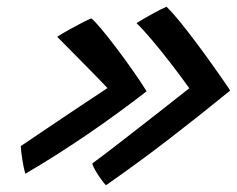

<svg xmlns="http://www.w3.org/2000/svg" viewBox="-20 -615 702 569"><path d="M384.5 -546.5Q403 -558 430.8 -573.5Q458.5 -589 473.5 -595Q491.5 -577.5 514.8 -548.8Q538 -520 562.5 -487.2Q587 -454.5 608.5 -424.2Q630 -394 644.5 -373Q659 -352 662 -346.5Q572 -273 480.8 -202.8Q389.5 -132.5 294 -66Q288.5 -71.5 279.8 -83.5Q271 -95.5 263.2 -108.8Q255.5 -122 253.5 -130.5Q263.5 -137.5 294 -160.8Q324.5 -184 366.5 -216.8Q408.5 -249.5 454.2 -285.2Q500 -321 541 -353.5Q517.5 -386.5 487.5 -425.5Q457.5 -464.5 429.5 -497.5Q401.5 -530.5 384.5 -546.5ZM149.5 -506Q163.5 -515 183 -526Q202.5 -537 221 -546.5Q239.5 -556 250.5 -560.5Q259 -554.5 279 -530.8Q299 -507 324 -474Q349 -441 373.2 -406.5Q397.5 -372 414.5 -344.5Q329 -278 236.5 -215Q144 -152 55 -100Q50.5 -115.5 46.5 -140Q42.5 -164.5 41.5 -182Q45 -184.5 70.5 -201.5Q96 -218.5 134.2 -244.5Q172.5 -270.5 215.8 -299.2Q259 -328 298.5 -354Q276.5 -377.5 248 -406.2Q219.5 -435 193 -462Q166.5 -489 149.5 -506Z"/></svg>

Font: Grandstander Medium
Style: Italic
Weight: 500
Italic angle: -15°
Designer: Tyler Finck
Foundry: Etcetera Type Co
Version: Version 1.200; ttfautohint (v1.8.3)